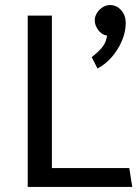

<svg xmlns="http://www.w3.org/2000/svg" viewBox="-20 -742 555 762"><path d="M493 -75H186V-680H90V0H505ZM417 -722Q401 -722 387 -713Q373 -704 364.5 -690Q356 -676 356 -661Q356 -647 363.5 -633Q371 -619 382 -610.5Q393 -602 405 -601Q401 -572 384.5 -553Q368 -534 344 -515L367 -470Q399 -487 424 -516Q449 -545 464 -580.5Q479 -616 479 -650Q479 -682 460.5 -702Q442 -722 417 -722Z"/></svg>

Font: Catamaran Medium
Style: Regular
Weight: 500
Designer: Pria Ravichandran
Version: Version 2.000